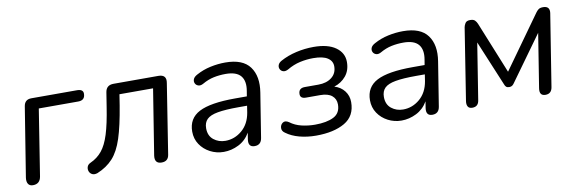

<svg xmlns="http://www.w3.org/2000/svg" viewBox="-42 -794 3308 1102"><g transform="rotate(-10 1611.5 -243.0)"><path d="M81 7Q62 7 53.5 -6Q45 -19 48 -42L113 -447Q119 -486 158 -486H424Q460 -486 460 -460Q460 -421 420 -421H190L129 -35Q122 7 81 7Z M831 7Q789 7 795 -39L856 -421H660L650 -357Q631 -241 608 -170Q585 -99 549 -59.5Q513 -20 457 3Q439 9 426.5 3Q414 -3 409 -16Q404 -29 408.5 -42.5Q413 -56 429 -63Q469 -81 496 -114Q523 -147 541.5 -206Q560 -265 575 -362L588 -444Q594 -486 637 -486H898Q948 -486 939 -437L875 -30Q869 7 831 7Z M1193 9Q1151 9 1114.5 -10Q1078 -29 1056 -62Q1034 -95 1034 -137Q1034 -214 1099.5 -248Q1165 -282 1309 -282H1378L1383 -312Q1393 -369 1368 -399.5Q1343 -430 1280 -430Q1244 -430 1210.5 -423Q1177 -416 1144 -397Q1128 -388 1115 -392Q1102 -396 1096.5 -407.5Q1091 -419 1096 -432Q1101 -445 1120 -455Q1158 -476 1202 -485.5Q1246 -495 1289 -495Q1391 -495 1432 -439Q1473 -383 1458 -290L1417 -33Q1411 7 1373 7Q1334 7 1341 -39L1347 -76Q1322 -33 1280 -12Q1238 9 1193 9ZM1213 -52Q1267 -52 1310 -88.5Q1353 -125 1364 -190L1370 -229H1320Q1243 -229 1198.5 -221Q1154 -213 1135 -194Q1116 -175 1116 -142Q1116 -98 1145 -75Q1174 -52 1213 -52Z M1731 9Q1680 9 1634.5 -3Q1589 -15 1557 -39Q1539 -51 1540 -69.5Q1541 -88 1555.5 -98Q1570 -108 1591 -94Q1620 -72 1658 -63Q1696 -54 1736 -54Q1804 -54 1844.5 -74.5Q1885 -95 1885 -146Q1885 -178 1862 -197Q1839 -216 1794 -216H1711Q1678 -216 1678 -242Q1678 -277 1715 -277H1794Q1842 -277 1872 -300.5Q1902 -324 1902 -365Q1902 -396 1874.5 -414Q1847 -432 1791 -432Q1752 -432 1713.5 -423.5Q1675 -415 1638 -393Q1621 -384 1608.5 -388Q1596 -392 1590.5 -403.5Q1585 -415 1589.5 -427.5Q1594 -440 1610 -449Q1652 -472 1702.5 -483.5Q1753 -495 1804 -495Q1887 -495 1932.5 -462.5Q1978 -430 1978 -377Q1978 -328 1951 -295.5Q1924 -263 1882 -250Q1919 -239 1940.5 -211Q1962 -183 1962 -146Q1962 -65 1898.5 -28Q1835 9 1731 9Z M2229 9Q2187 9 2150.5 -10Q2114 -29 2092 -62Q2070 -95 2070 -137Q2070 -214 2135.5 -248Q2201 -282 2345 -282H2414L2419 -312Q2429 -369 2404 -399.5Q2379 -430 2316 -430Q2280 -430 2246.5 -423Q2213 -416 2180 -397Q2164 -388 2151 -392Q2138 -396 2132.5 -407.5Q2127 -419 2132 -432Q2137 -445 2156 -455Q2194 -476 2238 -485.5Q2282 -495 2325 -495Q2427 -495 2468 -439Q2509 -383 2494 -290L2453 -33Q2447 7 2409 7Q2370 7 2377 -39L2383 -76Q2358 -33 2316 -12Q2274 9 2229 9ZM2249 -52Q2303 -52 2346 -88.5Q2389 -125 2400 -190L2406 -229H2356Q2279 -229 2234.5 -221Q2190 -213 2171 -194Q2152 -175 2152 -142Q2152 -98 2181 -75Q2210 -52 2249 -52Z M2642 7Q2623 7 2616 -5Q2609 -17 2612 -37L2678 -456Q2680 -467 2687.5 -479Q2695 -491 2716 -491Q2735 -491 2743.5 -482.5Q2752 -474 2757 -462L2879 -161L3098 -467Q3105 -477 3114 -484Q3123 -491 3141 -491Q3181 -491 3176 -451L3109 -30Q3103 7 3068 7Q3031 7 3038 -37L3088 -351L2899 -89Q2895 -83 2888.5 -78Q2882 -73 2871 -73Q2859 -73 2853 -78.5Q2847 -84 2844 -93L2734 -357L2682 -30Q2677 7 2642 7Z"/></g></svg>

Font: Nunito
Style: Italic
Weight: 400
Italic angle: -9°
Designer: Vernon Adams
Foundry: Vernon Adams
Version: Version 3.601; ttfautohint (v1.8.2.53-6de2)